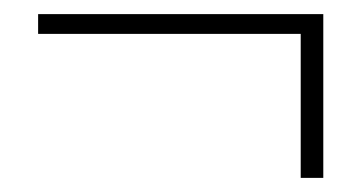

<svg xmlns="http://www.w3.org/2000/svg" viewBox="-20 -364 512 272"><path d="M406 -112V-316H34V-344H438V-112Z"/></svg>

Font: Source Sans 3 VF
Style: Regular
Weight: 200
Designer: Paul D. Hunt
Foundry: Adobe
Version: Version 3.046;hotconv 1.0.118;makeotfexe 2.5.65603